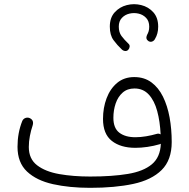

<svg xmlns="http://www.w3.org/2000/svg" viewBox="-20 -880 908 921"><path d="M506.8 -752.4Q506.8 -795.4 530.3 -821Q553.7 -846.7 588.1 -855.5Q622.6 -864.3 657.2 -855.7Q691.9 -847.2 715.3 -821.3Q738.8 -795.4 738.8 -752Q738.8 -718.3 723.6 -693.4Q719.7 -685.1 710.9 -681.2Q702.1 -677.2 692.4 -682.6Q676.8 -692.9 685.1 -711.9Q689.9 -720.2 692.9 -729.7Q695.8 -739.3 695.8 -752Q695.8 -778.3 681.2 -793.9Q666.5 -809.6 644.8 -814.7Q623 -819.8 601.1 -814.7Q579.1 -809.6 564.5 -793.9Q549.8 -778.3 549.8 -752.4Q549.8 -725.1 562.7 -707.5Q575.7 -689.9 596.7 -669.9Q603 -664.1 601.8 -655.3Q600.6 -646.5 594.7 -640.6Q588.4 -634.3 579.3 -635.5Q570.3 -636.7 564 -643.1Q542.5 -663.1 524.7 -687.3Q506.8 -711.4 506.8 -752.4ZM64 -175.8Q64 -242.7 86.9 -299.8Q91.8 -310.5 102.5 -314.2Q113.3 -317.9 123.5 -313Q144.5 -302.7 136.2 -276.9Q128.4 -254.4 123.3 -227.5Q118.2 -200.7 118.2 -174.8Q118.2 -117.7 158 -87.2Q197.8 -56.6 264.6 -44.9Q331.5 -33.2 412.6 -33.2Q518.6 -33.2 593.3 -45.7Q668 -58.1 708.5 -92Q749 -126 751.5 -190.4Q748.5 -189 745.6 -188Q717.3 -179.7 687 -175.3Q656.7 -170.9 629.4 -170.9Q558.6 -170.9 516.4 -204.1Q474.1 -237.3 474.1 -309.6Q474.1 -362.8 491.2 -408.4Q508.3 -454.1 541.7 -482.2Q575.2 -510.3 624 -510.3Q671.9 -510.3 706.1 -485.1Q740.2 -460 761.7 -416.5Q783.2 -373 793.5 -316.9Q803.7 -260.7 803.7 -198.7Q803.7 -112.3 755.4 -64.5Q707 -16.6 619.4 2.2Q531.7 21 412.6 21Q313 21 234.1 3.4Q155.3 -14.2 109.6 -57.1Q64 -100.1 64 -175.8ZM523.9 -314.9Q523.9 -265.1 552.5 -243.4Q581.1 -221.7 629.4 -221.7Q653.8 -221.7 681.2 -226.3Q708.5 -231 731.9 -237.8Q741.7 -240.7 750.5 -235.4Q747.6 -297.4 734.1 -347.2Q720.7 -397 693.8 -426.3Q667 -455.6 625 -455.6Q590.8 -455.6 568.4 -435.8Q545.9 -416 534.9 -383.8Q523.9 -351.6 523.9 -314.9Z"/></svg>

Font: Mikhak-FD Light
Style: Regular
Weight: 300
Designer: Amin Abedi
Version: Version 3.2